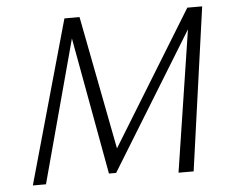

<svg xmlns="http://www.w3.org/2000/svg" viewBox="-49 -715 935 772"><g transform="rotate(-5 419.0 -329.0)"><path d="M794 -658 702 0H641L729 -571L391 -21H362L261 -575L106 0H53L238 -658H299L403 -119L734 -658Z"/></g></svg>

Font: Ysabeau Infant Semilight
Style: Italic
Weight: 300
Italic angle: -12°
Designer: Christian Thalmann (Catharsis Fonts)
Version: Version 0.003